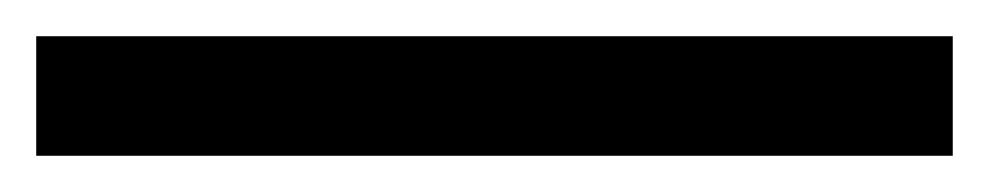

<svg xmlns="http://www.w3.org/2000/svg" viewBox="-23 -846 546 106"><path d="M503 -760H-3V-826H503Z"/></svg>

Font: Noto Sans Pahawh Hmong
Style: Regular
Weight: 400
Designer: Monotype Design Team
Foundry: Monotype Imaging Inc.
Version: Version 2.001; ttfautohint (v1.8.4.7-5d5b)